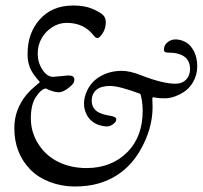

<svg xmlns="http://www.w3.org/2000/svg" viewBox="-20 -666 736 697"><path d="M533 -308.1 533.9 -277.1Q533.9 -198.7 489.3 -120.8Q436 -28.1 335.9 0.5Q298.6 11 251.1 11Q203.6 11 160.9 -5.4Q118.2 -21.7 90.3 -50.3Q32 -110.1 32 -200.9Q32 -268.3 76.2 -322.3Q89.4 -338.1 106.7 -352.3Q124 -366.5 124.4 -367.4Q124.8 -368.4 116.6 -377.7Q108.4 -387 101.1 -397.7Q80.1 -427.7 80.1 -468.5Q80.1 -509.3 91.2 -539.7Q102.3 -570.1 122.8 -593.8Q167.7 -646 246.1 -646Q287.1 -646 314.8 -634.2Q342.5 -622.3 353.3 -612.2Q364 -602.1 364 -585.9Q364 -554 342 -532Q331.8 -521.7 319.6 -537.6Q284.7 -583 221.9 -583Q194.6 -583 170.2 -567.7Q145.8 -552.5 131.3 -527.3Q116.9 -502.2 116.9 -470.7Q116.9 -439.2 134 -413.1Q151.1 -387 173.1 -387L228 -392.1Q250 -392.1 250 -377Q250 -365 237.5 -354Q211.9 -331.1 192.9 -331.1Q173.8 -331.1 146 -345Q127.9 -341.6 109.4 -312.5Q92 -285.6 92 -235.8Q92 -186 119.3 -143.2Q146.5 -100.3 192.1 -78.1Q237.8 -55.9 293.9 -55.9Q385.7 -55.9 443.8 -115.2Q498 -170.7 498 -264.9Q498 -282.2 494.8 -303.3Q491.5 -324.5 488 -325.9Q412.1 -354 379.4 -354Q346.7 -354 329.8 -339.8Q313 -325.7 313 -300Q313 -259.3 364.3 -248.8Q373.3 -246.8 377 -246.3Q402.1 -242.7 402.1 -233Q402.1 -223.4 390.7 -215.2Q379.4 -207 367.8 -207Q356.2 -207 341.4 -211.4Q326.7 -215.8 314.8 -225.3Q303 -234.9 296.9 -245.6Q284.9 -266.6 284.9 -289.8Q284.9 -313 296.4 -337.4Q307.9 -361.8 327.1 -377.2Q367.4 -408.9 422.1 -408.9Q451.2 -408.9 492.2 -392.8Q570.3 -362.1 616.9 -362.1Q640.9 -362.1 655.4 -376.8Q669.9 -391.6 669.9 -415Q669.9 -475.1 589.1 -475.1Q575 -475.1 575 -485.1Q575 -501.7 587.8 -512.3Q600.6 -522.9 616.5 -522.9Q632.3 -522.9 646.5 -516.7Q660.6 -510.5 669.6 -500.9Q678.5 -491.2 684.6 -478.8Q696 -456.1 696 -424.7Q696 -393.3 679.8 -366.2Q663.6 -339.1 633.7 -324.1Q603.8 -309.1 579.7 -309.1Q555.7 -309.1 546.5 -311.2Q537.4 -313.2 535.2 -312.7Q533 -312.3 533 -308.1Z"/></svg>

Font: Fanwood Text
Style: Italic
Weight: 400
Italic angle: -9°
Version: Version 1.101